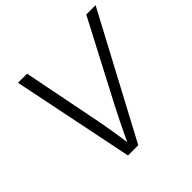

<svg xmlns="http://www.w3.org/2000/svg" viewBox="-180 -905 1081 1081"><g transform="rotate(-45 360.5 -364.0)"><path d="M251.5 0 103 -727.5H175.3L269.5 -252Q277.8 -209.5 286.4 -157.2Q294.9 -105 305.2 -31.7H290.5Q323.7 -104 350.3 -158.2Q377 -212.4 397.5 -252L646.5 -727.5H720.7L333 0Z"/></g></svg>

Font: Inter Light
Style: Italic
Weight: 300
Italic angle: -9.3988°
Designer: Rasmus Andersson
Foundry: rsms
Version: Version 4.001;git-66647c0bb